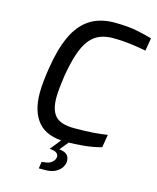

<svg xmlns="http://www.w3.org/2000/svg" viewBox="-135 -835 918 1125"><g transform="rotate(15 324.0 -273.0)"><path d="M323 6Q208 6 154.5 -56Q101 -118 101 -232Q101 -268 105.5 -308.5Q110 -349 116 -386Q134 -502 170 -581.5Q206 -661 267 -702Q328 -743 419 -743Q499 -743 555 -731.5Q611 -720 648 -709L635 -631Q589 -640 538.5 -646.5Q488 -653 434 -653Q388 -653 353 -638.5Q318 -624 292 -591Q266 -558 247.5 -503Q229 -448 215 -366Q210 -331 206 -295Q202 -259 202 -231Q202 -154 235 -119Q268 -84 349 -84Q421 -84 464.5 -87.5Q508 -91 550 -97L537 -19Q488 -5 431.5 0.5Q375 6 323 6ZM210 197 216 156 238 153Q258 151 271 142.5Q284 134 290 123.5Q296 113 296 104Q296 91 285 81.5Q274 72 242 70L286 58Q321 58 340 71.5Q359 85 359 114Q359 132 347 151.5Q335 171 310.5 184Q286 197 247 197ZM242 70 306 -10H353L288 70Z"/></g></svg>

Font: Exo Thin Medium
Style: Italic
Weight: 500
Italic angle: -9°
Version: Version 2.000